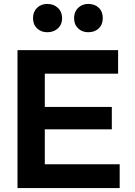

<svg xmlns="http://www.w3.org/2000/svg" viewBox="-20 -957 687 977"><path d="M208 -299H549V-413H208V-582H581V-702H69V0H589V-121H208ZM148 -865Q148 -832 168.5 -812.5Q189 -793 221 -793Q253 -793 274.5 -812.5Q296 -832 296 -865Q296 -897 274.5 -917Q253 -937 221 -937Q189 -937 168.5 -917Q148 -897 148 -865ZM357 -865Q357 -832 377.5 -812.5Q398 -793 429 -793Q462 -793 482.5 -812.5Q503 -832 503 -865Q503 -898 482.5 -917.5Q462 -937 429 -937Q398 -937 377.5 -917Q357 -897 357 -865Z"/></svg>

Font: Geom SemiBold
Style: Bold
Weight: 600
Version: Version 1.102